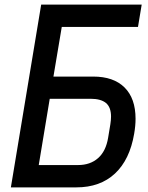

<svg xmlns="http://www.w3.org/2000/svg" viewBox="-20 -810 640 830"><path d="M158 -790H592.5L576.5 -693.5H247L211 -479H383Q471 -479 518.5 -431.8Q566 -384.5 566 -296.5Q566 -266.5 560 -232Q541 -119.5 477 -59.8Q413 0 310 0H27ZM447.5 -215 457 -272.5Q460 -291.5 460 -306Q460 -346.5 438 -364.8Q416 -383 371.5 -383H195L147.5 -96.5H317.5Q370 -96.5 404 -126.5Q438 -156.5 447.5 -215Z"/></svg>

Font: JuliaMono Medium
Style: Italic
Weight: 500
Italic angle: -9°
Monospace: yes
Designer: cormullion
Foundry: corm
Version: Version 0.054; ttfautohint (v1.8.4)